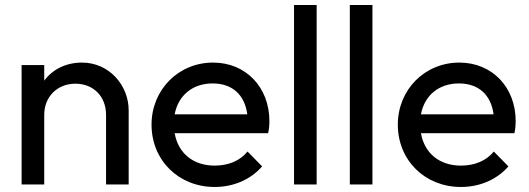

<svg xmlns="http://www.w3.org/2000/svg" viewBox="-20 -734 2104 764"><path d="M402 -277V0H492V-295C492 -394 415 -485 306 -485C243 -485 189 -458 156 -413V-475H66V0H156V-277C156 -349 208 -401 280 -401C352 -401 402 -350 402 -277Z M834 10C909 10 977 -19 1023 -72L965 -131C934 -93 887 -75 834 -75C749 -75 689 -124 675 -204H1047C1051 -223 1052 -238 1052 -252C1052 -387 958 -485 828 -485C690 -485 583 -377 583 -238C583 -96 691 10 834 10ZM675 -279C689 -354 746 -402 826 -402C905 -402 954 -356 964 -279Z M1150 0H1240V-714H1150Z M1372 0H1462V-714H1372Z M1814 10C1889 10 1957 -19 2003 -72L1945 -131C1914 -93 1867 -75 1814 -75C1729 -75 1669 -124 1655 -204H2027C2031 -223 2032 -238 2032 -252C2032 -387 1938 -485 1808 -485C1670 -485 1563 -377 1563 -238C1563 -96 1671 10 1814 10ZM1655 -279C1669 -354 1726 -402 1806 -402C1885 -402 1934 -356 1944 -279Z"/></svg>

Font: MV Cash
Style: Regular
Weight: 400
Designer: Rodrigo Fuenzalida
Foundry: fragTYPE
Version: Version 1.100;Glyphs 3.1.2 (3151)